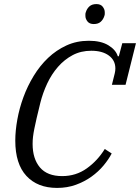

<svg xmlns="http://www.w3.org/2000/svg" viewBox="-20 -910 687 942"><path d="M260 12Q164 12 109.5 -47Q55 -106 55 -220Q55 -268 65 -323.5Q75 -379 95 -433.5Q115 -488 145.5 -538Q176 -588 216 -626Q256 -664 306 -687Q356 -710 416 -710Q475 -710 511.5 -688Q548 -666 558 -634H563L580 -698H647L596 -494H529L543 -550Q546 -562 546 -574Q546 -614 514 -637.5Q482 -661 428 -661Q377 -661 336.5 -639.5Q296 -618 264.5 -582Q233 -546 211.5 -500Q190 -454 178 -406Q167 -362 160 -331.5Q153 -301 148.5 -278.5Q144 -256 142 -239Q140 -222 140 -204Q140 -131 176 -88.5Q212 -46 285 -46Q353 -46 406 -84Q459 -122 494 -179L528 -157Q513 -128 488 -98Q463 -68 429 -43.5Q395 -19 352.5 -3.5Q310 12 260 12ZM440 -792Q419 -792 409 -805Q399 -818 399 -832Q399 -836 399 -840.5Q399 -845 401 -850Q406 -867 418.5 -878.5Q431 -890 453 -890Q474 -890 484 -877Q494 -864 494 -850Q494 -846 494 -841.5Q494 -837 492 -832Q487 -815 474.5 -803.5Q462 -792 440 -792Z"/></svg>

Font: IBM Plex Serif
Style: Italic
Weight: 400
Italic angle: -14°
Designer: Mike Abbink, Paul van der Laan, Pieter van Rosmalen
Foundry: Bold Monday
Version: Version 3.001